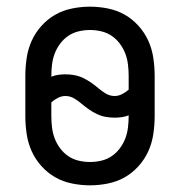

<svg xmlns="http://www.w3.org/2000/svg" viewBox="-20 -548 540 576"><path d="M250 8Q223 8 196 2.5Q169 -3 146 -16Q123 -29 104.5 -49.5Q86 -70 75 -94.5Q64 -119 60 -146Q56 -173 56 -200V-320Q56 -347 60 -374Q64 -401 75 -425.5Q86 -450 104.5 -470.5Q123 -491 146 -504Q169 -517 196 -522.5Q223 -528 250 -528Q277 -528 304 -522.5Q331 -517 354 -504Q377 -491 395.5 -470.5Q414 -450 425 -425.5Q436 -401 440 -374Q444 -347 444 -320V-200Q444 -173 440 -146Q436 -119 425 -94.5Q414 -70 395.5 -49.5Q377 -29 354 -16Q331 -3 304 2.5Q277 8 250 8ZM324 -260Q335 -260 346 -265.5Q357 -271 366 -279V-320Q366 -337 364 -354Q362 -371 356 -387Q350 -403 339.5 -417Q329 -431 315 -440.5Q301 -450 284 -454Q267 -458 250 -458Q233 -458 216 -454Q199 -450 185 -440.5Q171 -431 160.5 -417Q150 -403 144 -387Q138 -371 136 -354Q134 -337 134 -320V-318Q144 -322 155 -323.5Q166 -325 176 -325Q190 -325 203.5 -322.5Q217 -320 229.5 -314Q242 -308 253.5 -300Q265 -292 275.5 -283Q286 -274 298 -267Q310 -260 324 -260ZM250 -62Q267 -62 284 -66Q301 -70 315 -79.5Q329 -89 339.5 -103Q350 -117 356 -133Q362 -149 364 -166Q366 -183 366 -200V-202Q356 -198 345 -196.5Q334 -195 324 -195Q310 -195 296.5 -197.5Q283 -200 270.5 -206Q258 -212 246.5 -220Q235 -228 224.5 -237Q214 -246 202 -253Q190 -260 176 -260Q165 -260 154 -254.5Q143 -249 134 -241V-200Q134 -183 136 -166Q138 -149 144 -133Q150 -117 160.5 -103Q171 -89 185 -79.5Q199 -70 216 -66Q233 -62 250 -62Z"/></svg>

Font: Iosevka NFM
Style: Regular
Weight: 400
Monospace: yes
Designer: Belleve Invis
Foundry: Belleve Invis
Version: Version 29.0.4; ttfautohint (v1.8.4);Nerd Fonts 3.3.0